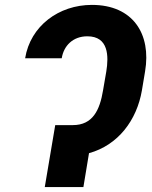

<svg xmlns="http://www.w3.org/2000/svg" viewBox="-20 -757 615 777"><path d="M274.9 -250.7H203.5L161.2 0H317.5L340.2 -137.1C458.1 -169.7 533.7 -270.6 554.3 -391.3L567.1 -468C592.7 -619 518.5 -737.2 351.9 -737.2C218 -737.2 103 -652 81.7 -521.3H229.8C237.9 -571.7 274.9 -610.1 333.5 -610.1C420.1 -610.1 420.1 -528.8 410.2 -468L397 -391.3C383.9 -311.8 355.5 -250.7 274.9 -250.7Z"/></svg>

Font: Margiela Sans
Style: Bold Italic
Weight: 700
Italic angle: -9.39999°
Designer: Stefan Endress, Andreas Faust
Version: Version 1.100;FEAKit 1.0